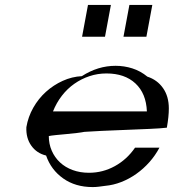

<svg xmlns="http://www.w3.org/2000/svg" viewBox="-20 -774 705 779"><path d="M627 -175Q610 -143 586 -116Q562 -89 533 -68.5Q504 -48 472 -35.5Q440 -23 407 -20Q393 -18 380.5 -16.5Q368 -15 356 -15Q286 -15 236.5 -50Q187 -85 167 -143Q129 -152 107 -183Q85 -214 87 -258Q94 -300 115 -337Q136 -374 166.5 -401.5Q197 -429 234.5 -446Q272 -463 312 -465Q377 -507 449 -507Q484 -507 517 -496.5Q550 -486 578 -463Q618 -450 641.5 -416.5Q665 -383 665 -334Q665 -317 663 -298Q661 -279 657 -256Q633 -253 586.5 -251Q540 -249 489.5 -247Q439 -245 393 -243Q347 -241 322 -239Q313 -237 292.5 -234.5Q272 -232 249.5 -230Q227 -228 207 -226Q187 -224 178 -222Q178 -190 190 -162.5Q202 -135 223.5 -115Q245 -95 275 -84Q305 -73 341 -73Q397 -73 446 -100Q495 -127 528 -175ZM576 -322Q573 -395 529.5 -435.5Q486 -476 412 -476Q376 -476 343 -465Q310 -454 281.5 -434Q253 -414 231 -385.5Q209 -357 195 -322ZM337 -754H430L406 -625H313ZM505 -754H598L574 -625H481Z"/></svg>

Font: Involve Medium Oblique
Style: Italic
Weight: 500
Italic angle: -10.5°
Designer: Stefan Peev
Foundry: Context Ltd.
Version: Version 1.001